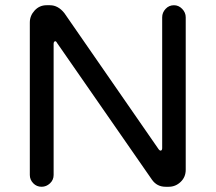

<svg xmlns="http://www.w3.org/2000/svg" viewBox="-20 -737 824 734"><path d="M139 -23Q120 -23 107 -36.5Q94 -50 94 -68V-651Q94 -677 112.5 -697Q131 -717 158 -717H171Q202 -717 226 -687L586 -167Q591 -160 595.5 -161.5Q600 -163 600 -171V-671Q600 -689 613 -703Q626 -717 645 -717Q663 -717 676.5 -703Q690 -689 690 -671V-88Q690 -60 670.5 -41.5Q651 -23 625 -23H613Q580 -23 561 -50L198 -573Q194 -581 189.5 -579Q185 -577 185 -569V-68Q185 -49 171 -36Q157 -23 139 -23Z"/></svg>

Font: Huninn
Style: Regular
Weight: 400
Designer: justfont
Foundry: justfont
Version: Version 1.003